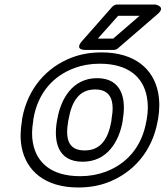

<svg xmlns="http://www.w3.org/2000/svg" viewBox="-20 -795 733 850"><path d="M128 -269C148 -385 216 -459 310 -494C343 -506 380 -513 421 -513C550 -513 614 -452 630 -367C636 -337 636 -305 630 -269L628 -259C608 -143 540 -69 446 -34C413 -22 376 -15 335 -15C206 -15 142 -76 126 -161C120 -191 121 -223 127 -259ZM78 -269 77 -259C70 -218 69 -179 76 -143C96 -39 179 35 326 35C373 35 416 28 456 13C570 -30 654 -125 678 -259L680 -269C687 -310 687 -349 680 -385C660 -489 577 -563 430 -563C383 -563 340 -556 300 -541C186 -498 102 -403 78 -269ZM524 -269C539 -356 520 -449 410 -449C300 -449 249 -355 234 -269L232 -259C217 -171 234 -79 346 -79C457 -79 508 -172 523 -259ZM474 -269 473 -259C459 -180 426 -129 355 -129C283 -129 268 -179 282 -259L284 -269C298 -347 331 -399 401 -399C472 -399 488 -347 474 -269ZM503 -725H598L481 -624H413ZM498 -775C491 -775 482 -771 476 -764L343 -613C308 -573 356 -574 356 -574H483C489 -574 496 -576 502 -581L677 -732C718 -767 667 -775 667 -775Z"/></svg>

Font: Asimov
Style: WidOuIt
Weight: 500
Designer: Google
Version: Version 2.000980; 2014